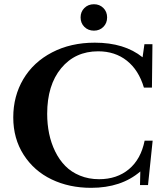

<svg xmlns="http://www.w3.org/2000/svg" viewBox="-20 -879 772 912"><path d="M426.3 -733.4Q398.9 -733.4 380.9 -751.2Q362.8 -769 362.8 -796.4Q362.8 -823.2 380.9 -841.1Q398.9 -858.9 426.3 -858.9Q453.1 -858.9 470.9 -841.1Q488.8 -823.2 488.8 -796.4Q488.8 -769 470.9 -751.2Q453.1 -733.4 426.3 -733.4ZM412.6 13.2Q308.6 13.2 225.1 -26.9Q141.6 -66.9 92.3 -143.8Q43 -220.7 43 -321.3Q43 -422.4 90.8 -503.2Q138.7 -584 227.3 -630.1Q315.9 -676.3 430.2 -676.3Q571.3 -676.3 657.2 -606.9L666 -668.9H704.1L701.7 -462.9H663.6Q638.7 -546.4 582.5 -590.8Q526.4 -635.3 446.3 -635.3Q336.9 -635.3 270.5 -554.9Q204.1 -474.6 204.1 -338.4Q204.1 -289.1 213.4 -244.1Q222.7 -199.2 242.2 -159.4Q261.7 -119.6 290.3 -90.6Q318.8 -61.5 360.1 -44.7Q401.4 -27.8 450.7 -27.8Q535.6 -27.8 592.5 -75.4Q649.4 -123 667 -210.9H705.1L683.1 0H645L646.5 -64.5Q556.2 13.2 412.6 13.2Z"/></svg>

Font: Elstob 8pt SemiBold
Style: Regular
Weight: 600
Designer: Peter S. Baker
Version: Version 1.015